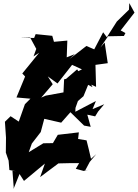

<svg xmlns="http://www.w3.org/2000/svg" viewBox="-20 -1111 895 1249"><path d="M533 0 564 -58 606 -108 572 -78C563 -119 553 -158 543 -198L488 -207L493 -250L356 -234L310 -156L327 -180L262 -179L167 -121L187 -177L245 -252L268 -338L378 -313L438 -381L527 -294L570 -286L548 -365L599 -354L618 -385L658 -433L582 -401L604 -454L470 -384L471 -409L487 -454L523 -485L557 -568L605 -546L601 -689L681 -700L661 -834L633 -802L683 -875L786 -877L796 -896L765 -913L855 -1029L821 -1091L819 -1048L740 -971L675 -869L651 -901L593 -790L542 -812L431 -726L467 -759L414 -738L418 -847L331 -839L320 -878L212 -889L202 -864L111 -865L176 -867L216 -793L198 -744L235 -768L125 -633L149 -607L144 -615L87 -477L178 -469L142 -433L102 -320L49 -355L12 -319L19 -216L18 -118L36 -66L41 -5L86 3L61 0L69 106L68 118L107 21L136 66L272 -47L241 41L360 -48L445 -50H495L473 -13L524 1L557 -7ZM482 -660 410 -598 397 -595 393 -510 278 -489 248 -476 323 -563 291 -614 354 -568 449 -689 517 -658 494 -590 582 -544 522 -664 489 -648Z"/></svg>

Font: Hussar Lance
Style: ExBdObl
Weight: 700
Foundry: Cannot Into Space Fonts, PlusOne Fonts
Version: Version 2.270